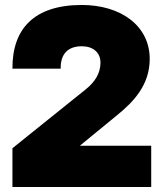

<svg xmlns="http://www.w3.org/2000/svg" viewBox="-20 -752 666 772"><path d="M30 0H588V-166H301L451 -289C515 -341 582 -409 582 -515C582 -649 465 -732 309 -732C117 -732 29 -636 30 -476H224C223 -535 253 -566 309 -566C353 -566 384 -542 384 -500C384 -456 360 -421 325 -393L30 -156Z"/></svg>

Font: Aspekta 900
Style: Regular
Weight: 900
Designer: Ivo Dolenc
Version: Version 2.000